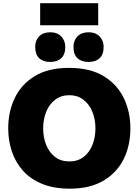

<svg xmlns="http://www.w3.org/2000/svg" viewBox="-20 -1146 852 1181"><path d="M409.5 14.5Q309.5 14.5 237.8 -15.5Q166 -45.5 120.2 -97.2Q74.5 -149 52.5 -215.8Q30.5 -282.5 30.5 -355.5Q30.5 -459.5 71.2 -544Q112 -628.5 194.8 -678.5Q277.5 -728.5 404.5 -728.5Q533 -728.5 616.5 -678.2Q700 -628 741 -543.5Q782 -459 782 -356.5Q782 -249.5 739.8 -165.8Q697.5 -82 614.8 -33.8Q532 14.5 409.5 14.5ZM407 -153Q459 -153 494.8 -181Q530.5 -209 548.8 -255.2Q567 -301.5 567 -356.5Q567 -414 547.5 -460.2Q528 -506.5 492 -533.5Q456 -560.5 407 -560.5Q356 -560.5 319.8 -533Q283.5 -505.5 264.5 -459.2Q245.5 -413 245.5 -356.5Q245.5 -301 264 -254.8Q282.5 -208.5 318.5 -180.8Q354.5 -153 407 -153ZM524.5 -765Q481 -765 456.5 -788Q432 -811 432 -857.5Q432 -897.5 456.8 -922.5Q481.5 -947.5 525.5 -947.5Q568.5 -947.5 593 -921.5Q617.5 -895.5 617.5 -857.5Q617.5 -811 593 -788Q568.5 -765 524.5 -765ZM288.5 -765Q245 -765 220.8 -788Q196.5 -811 196.5 -857.5Q196.5 -897.5 221 -922.5Q245.5 -947.5 289.5 -947.5Q332.5 -947.5 357 -921.5Q381.5 -895.5 381.5 -857.5Q381.5 -811 357 -788Q332.5 -765 288.5 -765ZM227 -990.5V-1126.5H584V-990.5Z"/></svg>

Font: Heraclito ExtraBold
Style: Regular
Weight: 800
Designer: Kostas Bartsokas (font) & Cristiano Sobral (main changes)
Foundry: Kostas Bartsokas (font) & Cristiano Sobral (main changes)
Version: Version 1.00;July 8, 2020;FontCreator 13.0.0.2655 64-bit